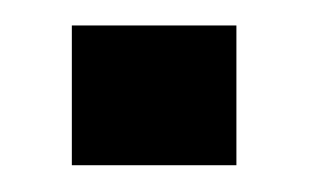

<svg xmlns="http://www.w3.org/2000/svg" viewBox="-20 -406 244 147"><path d="M35 -386.5V-279.5H161V-386.5Z"/></svg>

Font: Anybody SemiCondensed SemiBold
Style: Regular
Weight: 600
Width: 4
Version: Version 1.113;gftools[0.9.25]